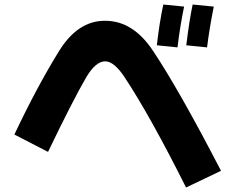

<svg xmlns="http://www.w3.org/2000/svg" viewBox="-20 -835 1040 853"><path d="M929.7 -805.7Q910.2 -708 899.9 -624.5L807.6 -633.8Q821.3 -746.1 835.9 -814.9ZM797.9 -805.7Q779.8 -718.8 768.6 -624.5L676.8 -633.8Q688.5 -736.3 705.6 -814.9ZM961.9 -76.2 806.6 -2Q647.5 -319.3 534.7 -490.2Q487.3 -562.5 447.3 -562.5Q405.8 -562.5 364.3 -493.7Q304.7 -391.6 193.4 -160.2L43.9 -237.3Q143.1 -447.3 241.2 -606.4Q325.2 -743.2 446.3 -742.7Q572.3 -743.2 661.6 -606.4Q775.9 -435.1 961.9 -76.2Z"/></svg>

Font: Droid Sans
Style: Regular
Weight: 400
Foundry: Ascender Corporation
Version: Version 1.00 build 114